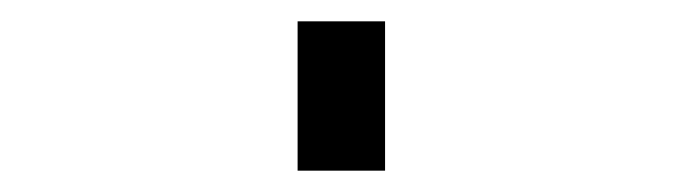

<svg xmlns="http://www.w3.org/2000/svg" viewBox="-20 60 640 180"><path d="M259 220V80H341V220Z"/></svg>

Font: Iosevka Custom Extended
Style: Regular
Weight: 400
Width: 7
Monospace: yes
Designer: Belleve Invis
Foundry: Belleve Invis
Version: Version 11.2.4; ttfautohint (v1.8.4)